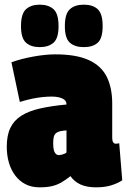

<svg xmlns="http://www.w3.org/2000/svg" viewBox="-20 -793 546 823"><path d="M9 -164Q9 -213 24.5 -245Q40 -277 71.5 -297Q103 -317 151.5 -328Q200 -339 265 -345V-346Q265 -363 247 -371Q229 -379 201 -379Q184 -379 163.5 -377Q143 -375 118.5 -370Q94 -365 65 -356L29 -526Q70 -541 122.5 -550.5Q175 -560 217 -560Q307 -560 360.5 -535.5Q414 -511 437.5 -464Q461 -417 461 -349V-205Q461 -188 465.5 -182.5Q470 -177 474 -177Q478 -177 483 -177.5Q488 -178 491 -179L504 -20Q484 -7 456.5 1.5Q429 10 392 10Q351 10 324.5 -2.5Q298 -15 282 -38Q262 -22 243 -11Q224 0 202 5Q180 10 150 10Q115 10 89 -3.5Q63 -17 45 -41Q27 -65 18 -96.5Q9 -128 9 -164ZM208 -180Q208 -150 215 -139Q222 -128 232 -128Q236 -128 242.5 -129.5Q249 -131 255.5 -133.5Q262 -136 265 -140V-234Q249 -233 238 -230.5Q227 -228 220 -222Q213 -216 210.5 -206Q208 -196 208 -180ZM339 -591Q301 -591 279.5 -610Q258 -629 258 -681Q258 -734 279.5 -753.5Q301 -773 339 -773Q378 -773 399 -753.5Q420 -734 420 -681Q420 -629 399 -610Q378 -591 339 -591ZM150 -591Q113 -591 91.5 -610Q70 -629 70 -681Q70 -734 91.5 -753.5Q113 -773 150 -773Q188 -773 209.5 -753.5Q231 -734 231 -681Q231 -629 209.5 -610Q188 -591 150 -591Z"/></svg>

Font: Georama SemiCondensed Black
Style: Regular
Weight: 900
Width: 4
Designer: Jean-Baptiste Levee
Foundry: Production Type
Version: Version 1.001